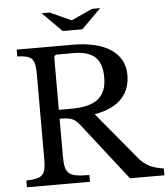

<svg xmlns="http://www.w3.org/2000/svg" viewBox="-62 -1015 939 1071"><g transform="rotate(-5 407.5 -480.0)"><path d="M658 -577C658 -698 552 -770 369 -770H55V-732C141 -728 155 -711 155 -618V-152C155 -58 139 -41 45 -38V0H398V-38C277 -38 260 -58 260 -157V-365C322 -365 342 -360 377 -314L622 0H815V-38C756 -47 714 -63 678 -107L457 -373C597 -397 658 -471 658 -577ZM260 -706C260 -716 266 -723 277 -723H369C478 -723 528 -679 528 -572C528 -461 463 -415 331 -415H260ZM430 -851 539 -960H494L375 -906L256 -960H211L320 -851Z"/></g></svg>

Font: Libre Baskerville
Style: Regular
Weight: 400
Designer: Pablo Impallari, Rodrigo Fuenzalida
Foundry: Pablo Impallari, Rodrigo Fuenzalida
Version: Version 1.051;Glyphs 3.2.3 (3260)